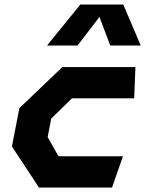

<svg xmlns="http://www.w3.org/2000/svg" viewBox="-20 -842 660 862"><path d="M155 0H483L532 -140.5H242.5L194 -226.5L210 -309.5L303 -400.5H582.5L588 -541H260L67 -356.5L33.5 -184.5ZM191 -637.5H328L426.5 -766L475 -637.5H612L533.5 -821.5H340.5Z"/></svg>

Font: Monaspace Krypton ExtraBold
Style: Italic
Weight: 800
Italic angle: -11°
Designer: Riley Cran & the Lettermatic Team
Foundry: Lettermatic
Version: Version 1.101 (Monaspace Krypton)